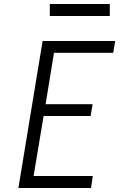

<svg xmlns="http://www.w3.org/2000/svg" viewBox="-20 -940 616 960"><path d="M72 0H435L444 -60H148L198 -360H433L443 -419H208L250 -676H546L556 -735H193ZM229 -860H529V-920H229Z"/></svg>

Font: Iosevka Sparkle Light Oblique
Style: Regular
Weight: 300
Italic angle: -9°
Designer: Belleve Invis
Foundry: Belleve Invis
Version: Version 4.5.0; ttfautohint (v1.8.3)